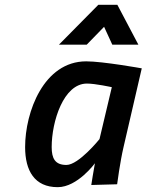

<svg xmlns="http://www.w3.org/2000/svg" viewBox="-20 -765 607 795"><path d="M340 -419C375 -419 443 -404 443 -404L392 -189C392 -189 306 -82 255 -82C208 -82 194 -109 194 -156C194 -262 243 -419 340 -419ZM219 10C301 10 373 -89 373 -89C369 -70 358 1 358 1L465 -2C465 -2 477 -95 492 -158L567 -482C567 -482 406 -511 337 -511C161 -511 84 -301 84 -156C84 -58 123 10 219 10ZM339 -580 411 -654 445 -580H553L466 -745H387L224 -580Z"/></svg>

Font: RazerF5 SemiBold
Style: Italic
Weight: 600
Foundry: Razer Inc.
Version: Version 2